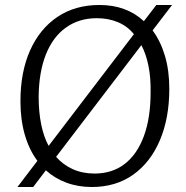

<svg xmlns="http://www.w3.org/2000/svg" viewBox="-20 -736 744 770"><path d="M50 14 130 -91Q97 -135 79.5 -195.5Q62 -256 62 -330Q62 -447 100.5 -533.5Q139 -620 210 -668Q281 -716 379 -716Q487 -716 557 -651L607 -716H670L592 -614Q624 -571 641.5 -512Q659 -453 659 -380Q659 -262 621 -173Q583 -84 513.5 -35Q444 14 348 14Q293 14 246 -3.5Q199 -21 164 -53L113 14ZM359 -40Q430 -40 480 -78.5Q530 -117 557 -190Q584 -263 584 -366Q585 -424 575.5 -471.5Q566 -519 547 -555L205 -107Q233 -75 272 -57.5Q311 -40 359 -40ZM175 -151 517 -599Q491 -631 453 -647Q415 -663 368 -663Q297 -663 244.5 -625.5Q192 -588 164 -517.5Q136 -447 135 -348Q135 -288 145 -238Q155 -188 175 -151Z"/></svg>

Font: Literata Light
Style: Italic
Weight: 300
Italic angle: -2°
Designer: Latin by Veronika Burian and Jose Scaglione. Greek by Irene Vlachou. Cyrillic by Vera Evstafieva
Foundry: TypeTogether
Version: Version 3.103;gftools[0.9.29]